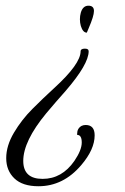

<svg xmlns="http://www.w3.org/2000/svg" viewBox="-20 -407 434 667"><path d="M238.4 152Q264 114.4 264 88Q264 61.6 248 61.6V57.6Q248 39.2 263.2 30.4Q269.6 27.2 277.6 27.2Q308.8 27.2 308.8 63.2Q308.8 112 262.4 166.4Q200 240 113.6 240Q58.4 240 30 212.8Q1.6 185.6 1.6 142.4Q1.6 99.2 28.4 54Q55.2 8.8 92.8 -28.8Q130.4 -66.4 168 -100.8Q260 -184.8 260 -228.8Q260 -237.6 274 -238Q288 -238.4 288 -228.8Q288 -184 208 -91.2Q174.4 -53.6 140.8 -13.6Q60.8 83.2 60.8 152Q60.8 214.4 128 214.4Q195.2 214.4 238.4 152ZM306.4 -368.8Q306.4 -351.2 288 -308.8L281.6 -293.6Q268 -293.6 260.8 -316.8Q257.6 -328 257.6 -340Q257.6 -352 260.8 -363.2Q268 -387.2 287.2 -387.2Q306.4 -387.2 306.4 -368.8Z"/></svg>

Font: Euphoria Script
Style: Regular
Weight: 400
Designer: Sabrina Mariela Lopez
Foundry: Sabrina Mariela Lopez
Version: Version 1.002